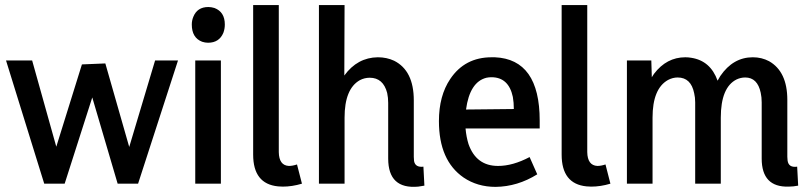

<svg xmlns="http://www.w3.org/2000/svg" viewBox="-20 -728 3210 761"><path d="M236.3 0 345.7 -341.8 446.3 0H527.3L685.5 -488.3H594.7L492.2 -145.5L397.5 -476.6L304.7 -472.7L203.1 -146.5L107.4 -488.3H3.9L155.3 0Z M855.5 0V-488.3H753.9V0ZM871.1 -630.9Q871.1 -680.7 830.1 -696.3Q817.4 -700.2 805.7 -700.2Q761.7 -700.2 746.1 -661.1Q740.2 -646.5 740.2 -630.9Q740.2 -578.1 781.2 -562.5Q793 -558.6 804.7 -558.6Q848.6 -558.6 865.2 -597.7Q871.1 -613.3 871.1 -630.9Z M1100.6 11.7Q1137.7 11.7 1176.8 0L1157.2 -76.2Q1139.6 -70.3 1125 -70.3Q1085.9 -72.3 1085 -125V-708H983.4V-115.2Q983.4 1 1082 10.7Q1091.8 11.7 1100.6 11.7Z M1658.2 -67.4Q1626 -63.5 1621.1 -89.8Q1620.1 -97.7 1620.1 -106.4V-330.1Q1620.1 -448.2 1542 -487.3Q1512.7 -501 1477.5 -501Q1396.5 -500 1344.7 -428.7L1345.7 -708H1244.1V0H1345.7V-261.7Q1345.7 -376 1406.2 -410.2Q1424.8 -419.9 1445.3 -419.9Q1499 -419.9 1514.6 -359.4Q1518.6 -340.8 1518.6 -320.3V-99.6Q1518.6 22.5 1637.7 11.7Q1650.4 9.8 1662.1 7.8Z M2109.4 -37.1 2079.1 -105.5Q2012.7 -70.3 1954.1 -70.3Q1867.2 -70.3 1836.9 -157.2Q1828.1 -185.5 1825.2 -218.8H2119.1V-250Q2119.1 -493.2 1941.4 -501Q1934.6 -501 1928.7 -501Q1822.3 -501 1764.6 -415Q1719.7 -348.6 1719.7 -248Q1719.7 -91.8 1817.4 -24.4Q1872.1 12.7 1944.3 12.7Q2031.2 11.7 2109.4 -37.1ZM1927.7 -421.9Q1996.1 -421.9 2012.7 -343.8Q2016.6 -321.3 2016.6 -295.9L1827.1 -293.9Q1841.8 -403.3 1908.2 -419.9Q1918 -421.9 1927.7 -421.9Z M2323.2 11.7Q2360.4 11.7 2399.4 0L2379.9 -76.2Q2362.3 -70.3 2347.7 -70.3Q2308.6 -72.3 2307.6 -125V-708H2206.1V-115.2Q2206.1 1 2304.7 10.7Q2314.5 11.7 2323.2 11.7Z M3100.6 -332Q3100.6 -444.3 3028.3 -485.4Q2999 -501 2963.9 -501Q2885.7 -501 2835 -426.8Q2829.1 -417 2824.2 -408.2Q2795.9 -487.3 2719.7 -499Q2708 -501 2696.3 -501Q2622.1 -501 2572.3 -435.5Q2567.4 -428.7 2563.5 -421.9L2561.5 -488.3H2464.8V0H2566.4V-261.7Q2566.4 -377 2627.9 -411.1Q2646.5 -420.9 2666 -420.9Q2718.8 -420.9 2731.4 -358.4Q2735.4 -341.8 2735.4 -322.3V0H2836.9V-261.7Q2836.9 -381.8 2899.4 -413.1Q2916 -420.9 2933.6 -420.9Q2982.4 -420.9 2995.1 -360.4Q2999 -342.8 2999 -322.3V-99.6Q2999 14.6 3105.5 11.7Q3124 11.7 3143.6 7.8L3139.6 -67.4Q3105.5 -62.5 3101.6 -91.8Q3100.6 -98.6 3100.6 -106.4Z"/></svg>

Font: Yaldevi Colombo SemiBold
Style: Regular
Weight: 600
Designer: Sol Matas, Denzil Rajitha, Kosala Senevirathne and Pathum Egodawatta
Foundry: Mooniak
Version: Version 1.020 ; ttfautohint (v1.6)